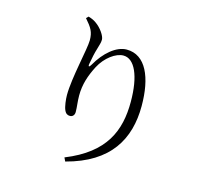

<svg xmlns="http://www.w3.org/2000/svg" viewBox="-122 -949 1244 1162"><g transform="rotate(15 500.0 -368.0)"><path d="M280 -797C322 -749 337 -725 337 -673C337 -619 289 -426 289 -318C289 -292 294 -246 304 -225C313 -205 325 -200 339 -200C355 -200 367 -212 367 -232C367 -265 361 -294 361 -334C361 -404 381 -463 413 -525C448 -592 511 -637 558 -637C628 -637 673 -540 673 -377C673 -198 614 -46 372 51L383 74C651 4 743 -163 743 -370C743 -548 688 -677 568 -677C503 -677 433 -617 386 -534C375 -514 367 -515 371 -536C378 -575 384 -605 394 -637C400 -661 407 -675 407 -696C407 -718 378 -763 341 -788C327 -798 313 -804 293 -810Z"/></g></svg>

Font: Source Han Serif KR
Style: Regular
Weight: 400
Designer: Ryoko NISHIZUKA 西塚涼子 (kana & ideographs); Frank Grießhammer (Latin, Greek & Cyrillic); Wenlong ZHANG 张文龙 (bopomofo); San
Foundry: Adobe
Version: Version 2.001;hotconv 1.1.0;makeotfexe 2.6.0